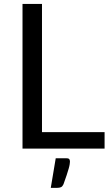

<svg xmlns="http://www.w3.org/2000/svg" viewBox="-20 -736 554 951"><path d="M498 -81.5H188V-716.5H91.5V0H498ZM309.5 48H256L231.5 194.5H262.5C270.8 194.5 277.4 193.3 282.2 191C287.1 188.7 291.2 183.8 294.5 176.5C300.8 159.2 306.1 144.2 310.2 131.5C314.4 118.8 317.8 108.1 320.2 99.2C322.8 90.4 324.4 83.2 325.2 77.5C326.1 71.8 326.5 67.5 326.5 64.5C326.5 60.5 325.6 56.8 323.8 53.2C321.9 49.8 317.2 48 309.5 48Z"/></svg>

Font: LatoLatin
Style: Regular
Weight: 400
Designer: Lukasz Dziedzic with Adam Twardoch and Botio Nikoltchev
Foundry: tyPoland Lukasz Dziedzic
Version: Version 2.015; 2015-08-06; http://www.latofonts.com/